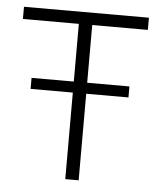

<svg xmlns="http://www.w3.org/2000/svg" viewBox="-45 -603 533 643"><g transform="rotate(5 221.0 -281.5)"><path d="M198 -291V0H243V-291H385V-328H243V-522H430V-563H10V-522H198V-328H56V-291Z"/></g></svg>

Font: OSH Darker Grotesque
Style: Regular
Weight: 400
Designer: Gabriel Lam
Foundry: TypeRant
Version: Version 1.000;Glyphs 3.1.1 (3148)